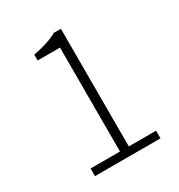

<svg xmlns="http://www.w3.org/2000/svg" viewBox="-155 -743 789 848"><g transform="rotate(-30 239.5 -319.5)"><path d="M84 0V-39H234V-569H120V-599Q159 -606 189.5 -616Q220 -626 243 -639H279V-39H418V0Z"/></g></svg>

Font: hySource Sans Pro Light
Style: Regular
Weight: 300
Designer: Paul D. Hunt
Foundry: Adobe Systems Incorporated
Version: Version 2.021;PS 2.000;hotconv 1.0.86;makeotf.lib2.5.63406